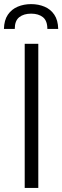

<svg xmlns="http://www.w3.org/2000/svg" viewBox="-41 -932 309 952"><path d="M81.5 0V-714.8H148.9V0ZM-21.5 -788.6Q-20.5 -832 -2 -859.1Q16.6 -886.2 46.9 -898.9Q77.1 -911.6 113.3 -911.6Q149.4 -911.6 179.7 -898.9Q210 -886.2 228.3 -859.1Q246.6 -832 247.6 -788.6H193.8Q193.8 -829.1 171.9 -846.7Q149.9 -864.3 113.3 -864.3Q76.7 -864.3 54.4 -846.7Q32.2 -829.1 32.2 -788.6Z"/></svg>

Font: Pontano Sans Light
Style: Regular
Weight: 300
Designer: Vernon Adams
Foundry: Vernon Adams
Version: Version 2.001